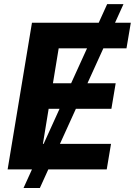

<svg xmlns="http://www.w3.org/2000/svg" viewBox="-20 -840 669 952"><path d="M592.3 -819.6H511.4L469.5 -727.3H138.5L17.8 0H138.5L96.6 92.3H177.6L219.5 0H509.2L530.5 -126.8H277.3L356.2 -300.4H532.3L553.6 -427.2H413.7L492.5 -600.5H607.2L628.6 -727.3H550.4ZM192.8 -126.8 221.2 -300.4H275.2L196.4 -126.8ZM242.5 -427.2 271 -600.5H411.6L332.7 -427.2Z"/></svg>

Font: Magic Ui Pro
Style: Bold Italic
Weight: 700
Italic angle: -9.39999°
Designer: Stefan Endress, Andreas Faust
Version: Version 1.000;FEAKit 1.0